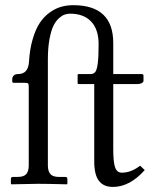

<svg xmlns="http://www.w3.org/2000/svg" viewBox="-20 -718 602 750"><path d="M365.2 -544.9Q365.2 -603.5 335.9 -634Q306.6 -664.6 253.9 -664.6Q242.7 -664.6 232.2 -660.9Q221.7 -657.2 209.2 -645.8Q196.8 -634.3 188 -615.7Q179.2 -597.2 173.1 -563.7Q167 -530.3 167 -486.3V-71.8Q167 -49.3 176.8 -38.1Q186.5 -26.9 210 -26.9H234.9Q243.2 -26.9 243.2 -18.6V0L241.2 2Q167 0 127.9 0L24.4 2L22.5 0V-18.6Q22.5 -26.9 30.3 -26.9H49.3Q73.2 -26.9 82.8 -38.1Q92.3 -49.3 92.3 -71.8V-379.4Q92.3 -388.7 89.8 -391.6Q87.4 -394.5 77.1 -394.5H33.2Q27.8 -394.5 27.8 -400.4V-409.2Q27.8 -416.5 33.4 -422.6Q39.1 -428.7 50.8 -428.7Q90.3 -428.7 93.3 -477.1Q96.2 -526.4 107.7 -565.2Q119.1 -604 135.5 -628.7Q151.9 -653.3 174.1 -669.2Q196.3 -685.1 218.8 -691.4Q241.2 -697.8 266.1 -697.8Q422.4 -697.8 422.4 -549.8V-428.7H532.7Q540.5 -428.7 540.5 -422.9V-402.8Q540.5 -396.5 533.2 -393.1Q525.9 -389.6 517.1 -389.6H422.4V-134.8Q422.4 -85.9 429.4 -64.7Q436.5 -43.5 456.1 -43.5Q492.2 -43.5 527.3 -70.8L545.4 -53.7Q486.8 12.2 420.9 12.2Q384.8 12.2 366.5 -11.5Q348.1 -35.2 348.1 -87.4V-389.6H288.1Q283.2 -389.6 283.2 -393.6V-424.8Q283.2 -428.7 287.1 -428.7H333Q345.7 -428.7 352.1 -436.8Q358.4 -444.8 361.8 -470Q365.2 -495.1 365.2 -544.9Z"/></svg>

Font: Libertinage
Style: l
Weight: 400
Designer: OSP
Foundry: OSP
Version: Version 1.0; 2008; OFL relea